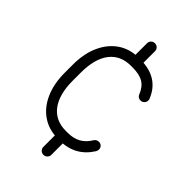

<svg xmlns="http://www.w3.org/2000/svg" viewBox="-217 -688 868 868"><g transform="rotate(45 217.0 -254.5)"><path d="M396.6 -418.2Q399.1 -414.2 399.1 -407.5Q399.1 -396.8 391.8 -389.4Q384.4 -382 373.6 -382Q357.1 -382 350.6 -397.4Q337.1 -432 312.2 -447.2Q287.4 -462.5 243.6 -462.5H232.2Q166 -462.5 130 -415.6Q94 -368.8 94 -279.9V-228.9Q94 -141 130 -93.5Q166 -46 232.2 -46H243.6Q280.8 -46 307 -60.5Q333.2 -75 352.1 -106.5Q360 -117.2 373.2 -117.2Q384 -117.2 391.1 -110.2Q398.1 -103.1 398.1 -93Q398.1 -84.1 393.8 -77.6Q342.1 4.4 243.6 4.4H232.2Q174.6 4.4 132.1 -24.6Q89.6 -53.5 66.3 -106.1Q43 -158.8 43 -228.9V-279.9Q43 -350.4 66.6 -402.7Q90.2 -455 132.4 -483.9Q174.6 -512.9 232.2 -512.9H243.6Q299.9 -512.9 338.4 -489.4Q377 -465.9 396.6 -418.2ZM211.8 -585.8Q211.8 -596.5 219.1 -603.9Q226.5 -611.2 237.2 -611.2Q248 -611.2 255.4 -603.9Q262.8 -596.5 262.8 -585.8V-488Q262.8 -477.2 255.4 -469.9Q248 -462.5 237.2 -462.5Q226.5 -462.5 219.1 -469.9Q211.8 -477.2 211.8 -488ZM211.8 -20.5Q211.8 -31.2 219.1 -38.6Q226.5 -46 237.2 -46Q248 -46 255.4 -38.6Q262.8 -31.2 262.8 -20.5V77.2Q262.8 87 255.4 94.6Q248 102.1 237.2 102.1Q226.5 102.1 219.1 94.6Q211.8 87 211.8 77.2Z"/></g></svg>

Font: Libertine-Super Thin
Style: Regular
Weight: 100
Designer: Bastien Sozeau
Foundry: NBR — Bastien Sozeau
Version: Version 2.003;gftools[0.9.33]